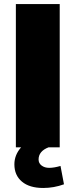

<svg xmlns="http://www.w3.org/2000/svg" viewBox="-20 -725 372 945"><path d="M58.1 0V-705.1H273.9V0H219.2Q169.9 19 169.9 60.1Q169.9 78.6 184.8 89.8Q199.7 101.1 222.2 101.1Q246.1 101.1 277.8 91.8L294.9 182.1Q245.1 200.2 192.9 200.2Q125 200.2 87.9 168.9Q50.8 137.7 50.8 84Q50.8 37.6 84 0Z"/></svg>

Font: Mulish ExtraBlack
Style: Regular
Weight: 1000
Designer: Vernon Adams
Foundry: Vernon Adams
Version: Version 3.603; ttfautohint (v1.8.3)